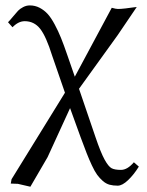

<svg xmlns="http://www.w3.org/2000/svg" viewBox="-20 -462 545 713"><path d="M173.8 -254.9Q151.4 -326.7 129.2 -355Q106.9 -383.3 71.8 -383.3Q48.3 -383.3 26.4 -360.8L9.8 -379.4Q16.6 -386.2 28.3 -400.4Q40 -414.6 46.9 -421.9Q53.7 -429.2 65.7 -435.5Q77.6 -441.9 90.8 -441.9Q110.4 -441.9 127.2 -433.1Q144 -424.3 157 -410.2Q169.9 -396 183.1 -371.3Q196.3 -346.7 206.5 -321.3Q216.8 -295.9 229.5 -258.8L257.8 -177.2L395 -433.1Q410.6 -428.7 418 -428.7Q428.7 -428.7 446 -430.7Q463.4 -432.6 475.6 -434.6L487.8 -436L417 -331.5L273.4 -132.3L334.5 46.9Q354 104.5 368.4 130.6Q382.8 156.7 394.5 162.8Q406.2 168.9 429.2 168.9Q453.1 168.9 477.1 140.6L495.6 156.7Q477.1 186.5 455.6 207Q434.1 227.5 417 227.5Q399.9 227.5 386.7 223.9Q373.5 220.2 361.8 210Q350.1 199.7 341.1 187.5Q332 175.3 321.3 152.3Q310.5 129.4 301.8 106.9Q293 84.5 279.3 47.4L240.2 -60.5L156.7 121.6L92.8 231.4L46.4 220.7L20 219.7L22.9 203.6L221.2 -117.7Z"/></svg>

Font: Libertinage
Style: l
Weight: 400
Designer: OSP
Foundry: OSP
Version: Version 1.0; 2008; OFL relea